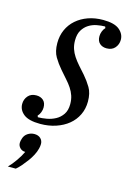

<svg xmlns="http://www.w3.org/2000/svg" viewBox="-118 -587 605 888"><g transform="rotate(15 185.0 -143.5)"><path d="M105 12Q50 12 25.5 -7.5Q1 -27 1 -56Q1 -78 15 -94.5Q29 -111 55 -111Q75 -111 88 -99.5Q101 -88 101 -65Q101 -54 96.5 -42Q92 -30 84 -22L87 -15Q106 -15 128.5 -19Q151 -23 170.5 -33.5Q190 -44 203 -63Q216 -82 216 -112Q216 -134 210 -152Q204 -170 193 -186.5Q182 -203 167.5 -219Q153 -235 136 -255Q116 -278 100.5 -304Q85 -330 85 -370Q85 -405 98 -434Q111 -463 135 -484Q159 -505 191.5 -516.5Q224 -528 263 -528Q317 -528 341 -508Q365 -488 365 -460Q365 -438 351 -421.5Q337 -405 311 -405Q291 -405 278 -416.5Q265 -428 265 -451Q265 -462 269.5 -474Q274 -486 282 -494L279 -501Q261 -501 240 -497Q219 -493 201.5 -482Q184 -471 172.5 -452Q161 -433 161 -403Q161 -381 167 -363Q173 -345 184 -328.5Q195 -312 209.5 -295.5Q224 -279 241 -260Q261 -237 276.5 -211Q292 -185 292 -145Q292 -110 278 -81Q264 -52 239 -31.5Q214 -11 179.5 0.5Q145 12 105 12ZM12 241Q29 224 46 199.5Q63 175 72 155Q57 155 47 145Q37 135 37 121Q37 112 41 100Q46 83 60.5 73.5Q75 64 92 64Q111 64 122 74.5Q133 85 133 101Q133 111 130 123Q126 139 117.5 155.5Q109 172 97.5 187.5Q86 203 74 217Q62 231 50 241H12Z"/></g></svg>

Font: IBM Plex Serif
Style: Italic
Weight: 400
Italic angle: -14°
Designer: Mike Abbink, Paul van der Laan, Pieter van Rosmalen
Foundry: Bold Monday
Version: Version 3.001